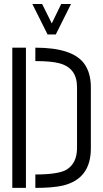

<svg xmlns="http://www.w3.org/2000/svg" viewBox="-20 -916 501 936"><path d="M137.7 -896.5H185.5L232.4 -801.8L278.3 -896.5H326.2L252 -748H211.9ZM40 0V-683.6H106.4V0ZM152.3 0V-65.4Q261.7 -65.4 302.7 -87.9Q354.5 -118.2 355.5 -192.4V-491.2Q355.5 -585 269.5 -607.4Q230.5 -618.2 152.3 -618.2V-683.6Q334 -683.6 390.6 -605.5Q422.9 -560.5 422.9 -491.2V-192.4Q422.9 -44.9 288.1 -11.7Q238.3 0 152.3 0Z"/></svg>

Font: Post No Bills Jaffna Medium
Style: Regular
Weight: 500
Designer: Kosala Senevirathne, Siva Puranthara, Lasantha Premarathna, Tharique Azeez
Foundry: Mooniak
Version: Version 1.220 ; ttfautohint (v1.6)